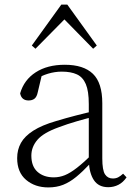

<svg xmlns="http://www.w3.org/2000/svg" viewBox="-20 -805 586 839"><path d="M191 14Q133 14 94 -19Q55 -52 55 -114Q55 -151 71.5 -180.5Q88 -210 125.5 -234Q163 -258 225 -276Q268 -289 312.5 -300.5Q357 -312 397 -321V-297Q357 -287 315.5 -275Q274 -263 237 -249Q170 -225 143.5 -194Q117 -163 117 -125Q117 -78 144 -54Q171 -30 215 -30Q240 -30 263.5 -39.5Q287 -49 316.5 -72Q346 -95 386 -134L392 -89H373Q341 -55 313 -32Q285 -9 256 2.5Q227 14 191 14ZM453 13Q411 13 390.5 -17.5Q370 -48 368 -102V-106V-350Q368 -407 355 -437.5Q342 -468 316 -480Q290 -492 250 -492Q220 -492 190 -483Q160 -474 128 -454L164 -482L145 -402Q141 -382 131 -374Q121 -366 105 -366Q74 -366 68 -397Q85 -456 136 -489Q187 -522 263 -522Q345 -522 386 -482.5Q427 -443 427 -354V-113Q427 -61 439 -43Q451 -25 473 -25Q486 -25 496 -30Q506 -35 518 -46L533 -30Q518 -8 497.5 2.5Q477 13 453 13ZM387 -592 239 -743H284L135 -592L119 -606L248 -785H274L403 -606Z"/></svg>

Font: Source Han Serif JP VF
Style: Regular
Weight: 250
Designer: Ryoko NISHIZUKA 西塚涼子 (kana & ideographs); Frank Grießhammer (Latin, Greek & Cyrillic); Wenlong ZHANG 张文龙 (bopomofo); San
Foundry: Adobe
Version: Version 2.001;hotconv 1.1.0;makeotfexe 2.6.0